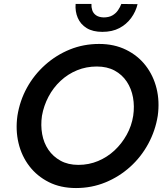

<svg xmlns="http://www.w3.org/2000/svg" viewBox="-20 -935 821 970"><path d="M192 -350Q201 -401 225 -446.5Q249 -492 286 -526.5Q323 -561 369.5 -580Q416 -599 469 -599Q521 -599 559 -578.5Q597 -558 620.5 -522.5Q644 -487 652 -442.5Q660 -398 653 -350Q645 -299 620 -254Q595 -209 558.5 -175Q522 -141 475.5 -121.5Q429 -102 376 -102Q324 -102 286 -123Q248 -144 224.5 -178.5Q201 -213 193 -257.5Q185 -302 192 -350ZM68 -350Q58 -278 73.5 -212.5Q89 -147 128 -96Q167 -45 226.5 -15Q286 15 364 15Q443 15 512.5 -13.5Q582 -42 637.5 -92Q693 -142 729 -208.5Q765 -275 777 -350Q787 -423 771 -488Q755 -553 716 -603.5Q677 -654 617 -683.5Q557 -713 481 -713Q402 -713 333 -685Q264 -657 208 -607Q152 -557 116 -491.5Q80 -426 68 -350ZM362 -915Q359 -877 373 -844.5Q387 -812 418 -793Q449 -774 497 -774Q547 -774 583 -793Q619 -812 642.5 -844Q666 -876 675 -914L593 -915Q587 -899 576 -883Q565 -867 547.5 -857Q530 -847 503 -847Q479 -848 465 -858Q451 -868 446 -883.5Q441 -899 442 -915Z"/></svg>

Font: Jost Medium
Style: Italic
Weight: 500
Italic angle: -5°
Version: Version 3.710